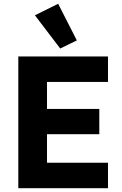

<svg xmlns="http://www.w3.org/2000/svg" viewBox="-20 -997 647 1017"><path d="M299 -740 165 -916 288 -977 387 -783ZM552 0H77V-698H552V-563H229V-420H506V-286H229V-135H552Z"/></svg>

Font: Aneliza
Style: Bold
Weight: 700
Designer: Mike Abbink, Paul van der Laan, Pieter van Rosmalen
Foundry: Bold Monday
Version: Version 3.0